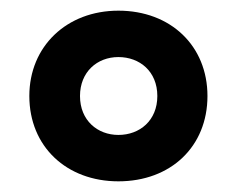

<svg xmlns="http://www.w3.org/2000/svg" viewBox="-20 -744 445 360"><path d="M202 -404C300 -404 369 -469 369 -564C369 -658 300 -724 202 -724C105 -724 35 -657 35 -564C35 -469 105 -404 202 -404ZM202 -491C163 -491 130 -518 130 -564C130 -609 162 -637 202 -637C242 -637 275 -610 275 -564C275 -518 242 -491 202 -491Z"/></svg>

Font: Noto Sans Kannada SemiCondensed
Style: Bold
Weight: 700
Width: 4
Designer: Jelle Bosma - Monotype Design Team
Foundry: Monotype Imaging Inc.
Version: Version 2.005